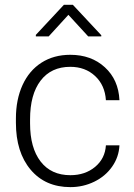

<svg xmlns="http://www.w3.org/2000/svg" viewBox="-20 -765 555 795"><path d="M45.9 0ZM271.5 -39.6Q332.5 -39.6 373.8 -74Q415 -108.4 418.5 -163.1H474.6Q472.2 -114.7 444.3 -75Q416.5 -35.2 370.4 -12.7Q324.2 9.8 271.5 9.8Q167.5 9.8 106.7 -62.5Q45.9 -134.8 45.9 -256.8V-274.4Q45.9 -352.5 73.2 -412.6Q100.6 -472.7 151.6 -505.4Q202.6 -538.1 271 -538.1Q357.9 -538.1 414.3 -486.3Q470.7 -434.6 474.6 -350.1H418.5Q414.6 -412.1 373.8 -450.2Q333 -488.3 271 -488.3Q191.9 -488.3 148.2 -431.2Q104.5 -374 104.5 -271V-253.9Q104.5 -152.8 148.2 -96.2Q191.9 -39.6 271.5 -39.6ZM399.4 -619.1V-614.3H345.2L263.2 -703.6L181.6 -614.3H128.4V-620.6L244.6 -745.1H281.7Z"/></svg>

Font: Roboto Light
Style: Regular
Weight: 300
Designer: Google
Version: Version 2.134; 2016; ttfautohint (v1.6)